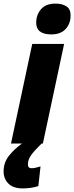

<svg xmlns="http://www.w3.org/2000/svg" viewBox="-64 -797 412 1066"><path d="M328 -712Q328 -747 304.5 -762Q281 -777 244 -777Q191 -777 164 -746Q137 -715 137 -671Q137 -606 221 -606Q273 -606 300.5 -636Q328 -666 328 -712ZM58 0Q16 30 -14 67.5Q-44 105 -44 155Q-44 195 -17.5 222Q9 249 62 249Q110 249 149 236L161 127Q130 137 111 137Q91 137 91 116Q91 88 110.5 62Q130 36 167 0H174L292 -553H115L-3 0Z"/></svg>

Font: Noto Sans Display SemiCondensed Black
Style: Italic
Weight: 900
Width: 4
Designer: Monotype Design team
Foundry: Monotype Imaging Inc.
Version: 1.000